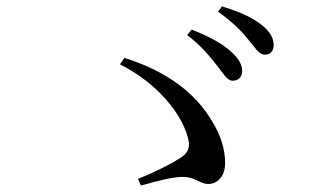

<svg xmlns="http://www.w3.org/2000/svg" viewBox="-20 -734 1040 597"><path d="M655 -530C675 -504 687 -483 703 -483C720 -483 733 -494 733 -512C733 -533 723 -551 699 -573C671 -599 629 -621 576 -642L562 -625C608 -590 634 -556 655 -530ZM752 -611C774 -585 785 -564 803 -564C819 -564 831 -574 831 -594C831 -615 820 -636 793 -657C767 -678 725 -698 670 -714L658 -698C707 -662 731 -637 752 -611ZM409 -178 418 -157C475 -173 519 -184 547 -184C589 -184 600 -162 628 -162C653 -162 680 -182 680 -227C680 -269 667 -314 637 -361C590 -439 507 -510 367 -554L353 -534C470 -475 544 -381 564 -307C573 -276 565 -258 541 -243C513 -225 465 -200 409 -178Z"/></svg>

Font: Noto Serif TC Medium
Style: Regular
Weight: 500
Designer: Ryoko NISHIZUKA 西塚涼子 (kana & ideographs); Frank Grießhammer (Latin, Greek & Cyrillic); Wenlong ZHANG 张文龙 (bopomofo); San
Foundry: Adobe
Version: Version 2.001;hotconv 1.1.0;makeotfexe 2.6.0